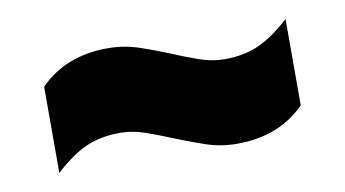

<svg xmlns="http://www.w3.org/2000/svg" viewBox="-38 -562 654 364"><g transform="rotate(-10 289.0 -379.5)"><path d="M394.5 -269.5Q363 -269.5 333.8 -279.5Q304.5 -289.5 276.5 -301Q251 -311.5 226.8 -320Q202.5 -328.5 179 -328.5Q141.5 -328.5 112.8 -315.8Q84 -303 52.5 -273.5V-439.5Q102.5 -490.5 183.5 -490.5Q215 -490.5 244.5 -480.5Q274 -470.5 301.5 -459Q326.5 -448.5 350.8 -440Q375 -431.5 399 -431.5Q436.5 -431.5 465.2 -444.5Q494 -457.5 525.5 -486.5V-320.5Q475.5 -269.5 394.5 -269.5Z"/></g></svg>

Font: Encode Sans SmExp Black
Style: Regular
Weight: 900
Width: 6
Designer: Multiple Designers
Foundry: Impallari Type
Version: Version 3.002; ttfautohint (v1.8.3) -l 8 -r 50 -G 200 -x 14 